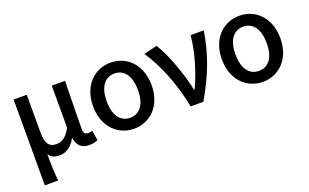

<svg xmlns="http://www.w3.org/2000/svg" viewBox="-85 -972 2539 1579"><g transform="rotate(-20 1184.5 -182.0)"><path d="M87 200H203C196 117 194 66 194 -34C217 2 249 10 289 10C344 10 394 -23 430 -89H432C443 -19 479 14 546 14C581 14 602 7 621 -2L607 -88C594 -84 583 -82 573 -82C546 -82 530 -93 530 -126C530 -246 535 -408 537 -551H421V-182C377 -103 338 -86 292 -86C229 -86 202 -128 202 -218V-551H87Z M938 14C1077 14 1194 -92 1194 -275C1194 -459 1077 -564 938 -564C800 -564 682 -459 682 -275C682 -92 800 14 938 14ZM938 -82C849 -82 801 -157 801 -275C801 -392 849 -469 938 -469C1027 -469 1075 -392 1075 -275C1075 -157 1027 -82 938 -82Z M1436 0H1547C1662 -197 1720 -357 1751 -551H1636C1623 -409 1576 -253 1514 -118H1509C1481 -257 1413 -451 1343 -564L1226 -536C1319 -398 1397 -202 1436 0Z M2065 14C2204 14 2321 -92 2321 -275C2321 -459 2204 -564 2065 -564C1927 -564 1809 -459 1809 -275C1809 -92 1927 14 2065 14ZM2065 -82C1976 -82 1928 -157 1928 -275C1928 -392 1976 -469 2065 -469C2154 -469 2202 -392 2202 -275C2202 -157 2154 -82 2065 -82Z"/></g></svg>

Font: Noto Sans CJK TC Medium
Style: Regular
Weight: 500
Designer: Ryoko NISHIZUKA 西塚涼子 (kana, bopomofo & ideographs); Paul D. Hunt (Latin, Greek & Cyrillic); Sandoll Communications 산돌커뮤니
Foundry: Adobe
Version: Version 2.004;hotconv 1.0.118;makeotfexe 2.5.65603